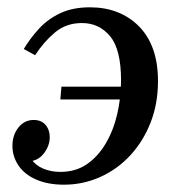

<svg xmlns="http://www.w3.org/2000/svg" viewBox="-20 -495 495 525"><path d="M226 -475Q267 -475 300.5 -462Q334 -449 359.5 -423.5Q385 -398 398.5 -360.5Q412 -323 412 -273Q412 -212 392 -160.5Q372 -109 336.5 -70.5Q301 -32 254 -11Q207 10 155 10Q111 10 79 -4Q47 -18 30.5 -42.5Q14 -67 14 -96Q14 -126 30.5 -146.5Q47 -167 72 -167Q93 -167 104.5 -153.5Q116 -140 116 -120Q116 -96 99.5 -75Q83 -54 57 -54Q36 -54 29 -67Q22 -80 22 -94L53 -102Q53 -78 65 -60.5Q77 -43 98 -34Q119 -25 145 -25Q187 -25 217.5 -46Q248 -67 269 -102.5Q290 -138 300.5 -183Q311 -228 311 -275Q311 -360 281 -396Q251 -432 204 -432Q161 -432 130.5 -406.5Q100 -381 76 -344L45 -361Q63 -391 87 -417Q111 -443 145 -459Q179 -475 226 -475ZM385 -223H145L148 -258H387Z"/></svg>

Font: Brygada 1918 Medium
Style: Italic
Weight: 500
Italic angle: -8°
Designer: Mateusz Machalski | Borys Kosmynka | Przemek Hoffer
Foundry: NIEPODLEGLA 2018
Version: Version 3.006